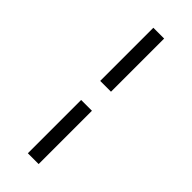

<svg xmlns="http://www.w3.org/2000/svg" viewBox="-300 -778 1019 1019"><g transform="rotate(45 209.5 -269.0)"><path d="M169 202V-198H250V202ZM169 -341V-740H250V-341Z"/></g></svg>

Font: Lexend Peta Light
Style: Regular
Weight: 300
Version: Version 1.007